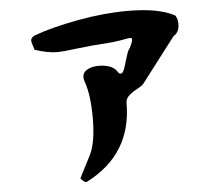

<svg xmlns="http://www.w3.org/2000/svg" viewBox="-56 -883 1113 967"><g transform="rotate(-5 500.0 -399.0)"><path d="M127 -711Q127 -729 151 -738Q239 -770 371.5 -794.5Q504 -819 624 -819Q779 -819 861 -775Q873 -757 873 -732Q873 -689 843 -672L674 -451Q667 -439 642 -426Q617 -413 597.5 -396.5Q578 -380 578 -357Q578 -99 346 20Q337 25 325 13L313 1L369 -108Q402 -171 402 -297Q402 -415 377 -484Q373 -495 373 -505Q373 -530 396.5 -543Q420 -556 453 -556Q521 -556 545 -521Q553 -507 562 -507Q573 -507 582 -533.5Q591 -560 600 -591.5Q609 -623 618 -631Q634 -663 634 -674Q634 -682 623 -682Q618 -682 579.5 -675Q541 -668 504 -666Q432 -662 355.5 -652.5Q279 -643 253 -643Q205 -643 139 -665Q139 -671 133 -687Q127 -703 127 -711Z"/></g></svg>

Font: NaniFont Regular
Style: Regular
Weight: 400
Designer: Nanigashitei
Version: Version 1.036